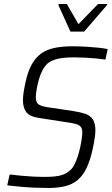

<svg xmlns="http://www.w3.org/2000/svg" viewBox="-20 -926 555 954"><path d="M219 8Q187 8 150.5 6.5Q114 5 79 1.5Q44 -2 16 -5L28 -59Q54 -56 84.5 -53Q115 -50 145 -48.5Q175 -47 197 -47Q226 -47 249.5 -49Q273 -51 292.5 -58Q312 -65 328 -80Q339 -88 349 -107Q359 -126 366.5 -149.5Q374 -173 379 -196.5Q384 -220 386.5 -239Q389 -258 389 -268Q389 -286 381.5 -295.5Q374 -305 356.5 -310Q339 -315 309 -319L173 -340Q127 -347 110.5 -369Q94 -391 94 -428Q94 -446 97.5 -468.5Q101 -491 107 -518Q118 -569 136.5 -603.5Q155 -638 182.5 -658.5Q210 -679 249 -687.5Q288 -696 338 -696Q373 -696 407 -694Q441 -692 469.5 -689Q498 -686 515 -682L504 -630Q485 -633 458 -635.5Q431 -638 402.5 -639.5Q374 -641 349 -641Q316 -641 291 -638Q266 -635 248.5 -628.5Q231 -622 218 -612Q203 -599 191.5 -577.5Q180 -556 173 -530.5Q166 -505 162 -481.5Q158 -458 158 -442Q158 -417 171.5 -407.5Q185 -398 218 -393L345 -374Q378 -369 402.5 -361Q427 -353 440.5 -334Q454 -315 454 -277Q454 -267 452.5 -253.5Q451 -240 448 -223.5Q445 -207 441 -187Q428 -128 409.5 -90Q391 -52 364.5 -30.5Q338 -9 302.5 -0.5Q267 8 219 8ZM330 -769 270 -901 272 -906H312L370 -806L467 -906H513L512 -901L398 -769Z"/></svg>

Font: Saira SemiCondensed Light
Style: Italic
Weight: 300
Width: 4
Italic angle: -12°
Designer: Hector Gatti with collaboration of the Omnibus-Type team
Foundry: Omnibus-Type
Version: Version 1.101